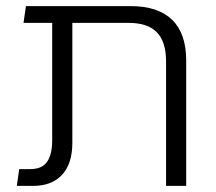

<svg xmlns="http://www.w3.org/2000/svg" viewBox="-20 -609 709 629"><path d="M524 0V-408Q524 -472 494 -503Q464 -534 402 -534H151V-589H408Q498 -589 544 -544Q590 -499 590 -411V0ZM35 0 43 -55H79Q105 -55 120.5 -65.5Q136 -76 143.5 -97Q151 -118 151 -150V-572H217V-141Q217 -73 183.5 -36.5Q150 0 88 0ZM57 -534 65 -589H179V-534Z"/></svg>

Font: Noto Sans Hebrew Thin Light
Style: Regular
Weight: 300
Version: Version 3.001